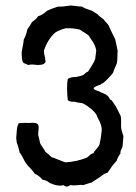

<svg xmlns="http://www.w3.org/2000/svg" viewBox="-20 -499 495 700"><path d="M342 148 313 167Q308 168 303 169.5Q298 171 292 173Q286 175 283 176Q275 174 262 176Q249 178 241 176Q237 175 232.5 178Q228 181 225 181Q219 182 211 176Q194 181 171 172Q170 171 166 170Q162 169 160 167Q151 159 135 156Q120 139 107 135Q103 127 92 116Q81 105 77 99Q72 94 65 79Q58 64 52 58Q46 32 41 20Q41 17 40 12Q39 7 39 5Q40 -1 40.5 -13Q41 -25 42.5 -33.5Q44 -42 48 -49Q51 -51 75 -51Q84 -50 92.5 -51Q101 -52 108.5 -50.5Q116 -49 119 -44Q121 -40 121 -34Q121 -28 120 -20Q119 -12 119 -8Q120 -4 122.5 6Q125 16 126 22Q128 28 135 37.5Q142 47 145 54Q157 63 168 74Q178 77 195 84Q212 91 219 93Q261 90 296 76Q299 75 306 68Q313 61 320 60Q322 55 331 45Q340 35 343 27L348 1Q351 -24 351 -25Q351 -36 347.5 -45.5Q344 -55 339 -64.5Q334 -74 332 -80Q320 -100 285 -121Q280 -121 280 -123Q260 -125 252 -128Q234 -127 227 -134Q222 -183 227 -211Q239 -219 256 -218Q260 -219 269 -221Q278 -223 282 -225Q285 -226 290.5 -231.5Q296 -237 301 -238Q304 -243 314 -258.5Q324 -274 327 -284L331 -315Q329 -326 324.5 -335.5Q320 -345 312.5 -355.5Q305 -366 302 -371L271 -391Q249 -397 220 -396Q196 -390 181 -380Q154 -356 140 -314Q140 -306 143 -293.5Q146 -281 146 -273Q142 -265 130.5 -263Q119 -261 107 -263Q95 -265 82 -262Q80 -264 73 -266.5Q66 -269 64 -271Q59 -280 59 -309Q67 -350 67 -356Q74 -366 80 -393Q87 -401 97 -419Q110 -427 119 -440Q133 -443 152 -460Q174 -470 192 -475Q206 -474 239 -479Q243 -479 256.5 -477Q270 -475 279 -475Q286 -469 315 -460Q316 -459 337 -446Q339 -442 346.5 -437Q354 -432 356 -430L375 -408Q395 -365 400 -356L409 -314Q408 -307 408 -292Q408 -277 406 -268Q393 -239 392 -233Q373 -210 356 -196Q349 -194 348 -191Q326 -184 321 -178Q322 -172 332.5 -169Q343 -166 345 -164Q348 -162 357.5 -158.5Q367 -155 370 -151Q374 -150 377.5 -143Q381 -136 384 -134Q387 -134 388 -132.5Q389 -131 390 -129Q391 -127 392 -126Q400 -118 420 -76Q422 -68 421.5 -53Q421 -38 422 -30Q423 -24 426.5 -13.5Q430 -3 430 -2Q427 32 427 33Q427 37 422.5 45.5Q418 54 419 61Q409 74 405 88Q401 91 387 109Q373 129 372 131Q364 132 354 139.5Q344 147 342 148Z"/></svg>

Font: FuturaRenner
Style: Regular
Weight: 400
Designer: Bastien Sozeau
Foundry: NBR — Bastien Sozeau
Version: Version 2.001;PS 002.001;hotconv 1.0.88;makeotf.lib2.5.64775